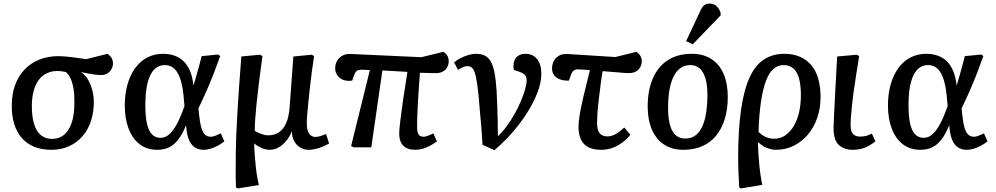

<svg xmlns="http://www.w3.org/2000/svg" viewBox="-20 -824 5574 1074"><path d="M267 14Q213 14 171.5 -3Q130 -20 102 -52Q74 -84 59.5 -130.5Q45 -177 46 -236Q46 -297 64 -347Q82 -397 116 -433.5Q150 -470 198.5 -490Q247 -510 308 -510Q321 -510 338.5 -508.5Q356 -507 376 -505Q396 -503 417.5 -499.5Q439 -496 461 -493L582 -523Q599 -510 605.5 -497.5Q612 -485 612 -471Q612 -453 604 -438Q596 -423 581 -413.5Q566 -404 544 -404Q533 -404 517 -406Q501 -408 480.5 -411.5Q460 -415 436 -420L435 -418Q456 -406 471.5 -380Q487 -354 496 -320.5Q505 -287 505 -249Q504 -193 488 -145Q472 -97 441 -61.5Q410 -26 366 -6Q322 14 267 14ZM272 -47Q311 -47 338.5 -70Q366 -93 381 -137.5Q396 -182 396 -247Q397 -292 391.5 -326Q386 -360 375.5 -383.5Q365 -407 349 -421Q336 -424 324 -425.5Q312 -427 302 -427Q257 -427 225 -404.5Q193 -382 176 -339Q159 -296 158 -235Q158 -172 170.5 -130.5Q183 -89 208.5 -68Q234 -47 272 -47Z M859 14Q802 14 761.5 -17Q721 -48 699.5 -104Q678 -160 678 -234Q678 -297 692.5 -349.5Q707 -402 735 -441.5Q763 -481 803 -502Q843 -523 892 -523Q928 -523 957 -512.5Q986 -502 1007.5 -481Q1029 -460 1043 -426.5Q1057 -393 1062 -347H1063Q1070 -371 1077.5 -397.5Q1085 -424 1093 -452.5Q1101 -481 1108 -510L1199 -519L1212 -511Q1195 -463 1175 -411.5Q1155 -360 1133 -310.5Q1111 -261 1090 -218L1093 -188Q1098 -139 1106 -111Q1114 -83 1127 -71Q1140 -59 1160 -59Q1170 -59 1185.5 -65Q1201 -71 1215 -78L1235 -33Q1217 -19 1197 -8.5Q1177 2 1157 8Q1137 14 1119 14Q1090 14 1068.5 -0.5Q1047 -15 1035.5 -45.5Q1024 -76 1021 -122H1020Q1001 -75 978 -44.5Q955 -14 926 0Q897 14 859 14ZM878 -53Q904 -53 926.5 -72.5Q949 -92 970 -131.5Q991 -171 1012 -231L1009 -263Q1004 -331 991 -374.5Q978 -418 956 -439Q934 -460 903 -460Q876 -460 855 -445.5Q834 -431 820 -401.5Q806 -372 799.5 -330.5Q793 -289 793 -234Q793 -173 802 -132.5Q811 -92 830 -72.5Q849 -53 878 -53Z M1311 230 1300 225Q1299 199 1298.5 172.5Q1298 146 1298.5 111Q1299 76 1299 28Q1299 -5 1301 -54Q1303 -103 1306.5 -169Q1310 -235 1316 -320Q1322 -405 1330 -508L1435 -518L1448 -510Q1436 -425 1428 -358.5Q1420 -292 1415 -242.5Q1410 -193 1407.5 -156.5Q1405 -120 1405 -92Q1419 -83 1441 -75Q1463 -67 1479 -67Q1515 -67 1540.5 -84Q1566 -101 1581 -136Q1596 -171 1600 -223L1621 -508L1724 -518L1737 -510Q1731 -472 1725 -427.5Q1719 -383 1714 -338Q1709 -293 1705 -253Q1701 -213 1698.5 -182Q1696 -151 1696 -134Q1696 -110 1701.5 -93Q1707 -76 1718 -67Q1729 -58 1746 -58Q1757 -58 1773 -63Q1789 -68 1804 -74L1821 -21Q1808 -14 1792.5 -7Q1777 0 1762 4.5Q1747 9 1733 11.5Q1719 14 1707 14Q1680 14 1659 1Q1638 -12 1625.5 -35Q1613 -58 1613 -88H1612Q1599 -57 1579.5 -34Q1560 -11 1537 1.5Q1514 14 1489 14Q1466 14 1442.5 3.5Q1419 -7 1403 -21H1402Q1402 4 1404.5 37.5Q1407 71 1410.5 105Q1414 139 1419 167.5Q1424 196 1428 211Z M2304 14Q2258 14 2235.5 -9.5Q2213 -33 2213 -76Q2213 -97 2218.5 -143Q2224 -189 2234 -259.5Q2244 -330 2259 -422Q2224 -424 2189.5 -426Q2155 -428 2119 -430L2057 0H1958L1944 -7L2049 -432Q2031 -433 2019.5 -433.5Q2008 -434 2001 -434Q1985 -434 1976 -427.5Q1967 -421 1962 -406L1950 -373Q1932 -370 1915 -373Q1898 -376 1885 -385Q1872 -394 1863.5 -408.5Q1855 -423 1855 -441Q1855 -467 1866.5 -485.5Q1878 -504 1898 -514Q1918 -524 1944 -522L2337 -504L2460 -534Q2477 -523 2483.5 -510Q2490 -497 2490 -482Q2490 -462 2481 -447Q2472 -432 2456.5 -423.5Q2441 -415 2422 -415Q2408 -415 2382.5 -415.5Q2357 -416 2329 -417Q2326 -377 2323 -333.5Q2320 -290 2317.5 -248Q2315 -206 2314 -172.5Q2313 -139 2313 -117Q2313 -97 2316.5 -84Q2320 -71 2328.5 -65Q2337 -59 2350 -59Q2359 -59 2375 -65Q2391 -71 2404 -78L2424 -33Q2405 -19 2385 -8.5Q2365 2 2344.5 8Q2324 14 2304 14Z M2746 16 2679 -14Q2677 -47 2675.5 -72Q2674 -97 2671.5 -124Q2669 -151 2665.5 -189.5Q2662 -228 2657 -289Q2650 -357 2642.5 -392.5Q2635 -428 2624 -441Q2613 -454 2595 -454Q2584 -454 2572 -449.5Q2560 -445 2542 -433L2520 -475Q2537 -489 2557.5 -499.5Q2578 -510 2600.5 -516.5Q2623 -523 2642 -523Q2671 -523 2691 -513.5Q2711 -504 2724.5 -481.5Q2738 -459 2746 -418Q2754 -377 2758 -314Q2760 -277 2761.5 -234Q2763 -191 2764 -147Q2765 -103 2765 -62Q2790 -85 2813.5 -117Q2837 -149 2857.5 -185Q2878 -221 2893 -256.5Q2908 -292 2917 -323Q2926 -354 2926 -375Q2926 -393 2917 -403.5Q2908 -414 2887 -422L2854 -433Q2847 -474 2865 -498.5Q2883 -523 2919 -523Q2961 -523 2984.5 -493.5Q3008 -464 3008 -412Q3008 -352 2975 -278.5Q2942 -205 2883.5 -128.5Q2825 -52 2746 16Z M3343 14Q3299 14 3270.5 -1Q3242 -16 3229 -45Q3216 -74 3216 -114Q3216 -141 3223 -183.5Q3230 -226 3244.5 -288Q3259 -350 3280 -432Q3261 -434 3243.5 -434.5Q3226 -435 3212 -436Q3199 -436 3189 -429Q3179 -422 3174 -405L3162 -373Q3136 -372 3114 -379.5Q3092 -387 3080 -402.5Q3068 -418 3068 -441Q3068 -478 3091.5 -501Q3115 -524 3154 -522L3422 -505L3540 -534Q3556 -523 3563 -509.5Q3570 -496 3570 -483Q3570 -453 3550.5 -434Q3531 -415 3499 -415Q3491 -415 3473 -416Q3455 -417 3425.5 -420Q3396 -423 3351 -426Q3348 -408 3345 -390Q3342 -372 3340 -353.5Q3338 -335 3335.5 -316.5Q3333 -298 3331 -280Q3329 -262 3327 -245Q3325 -228 3323.5 -212Q3322 -196 3321.5 -181.5Q3321 -167 3320.5 -155.5Q3320 -144 3320 -135Q3320 -97 3334 -79Q3348 -61 3378 -61Q3400 -61 3423 -73.5Q3446 -86 3472 -111L3506 -70Q3486 -45 3459.5 -25.5Q3433 -6 3403.5 4Q3374 14 3343 14Z M3802 14Q3739 14 3694.5 -15.5Q3650 -45 3626.5 -99.5Q3603 -154 3603 -228Q3603 -318 3631.5 -384.5Q3660 -451 3715 -487Q3770 -523 3850 -523Q3914 -523 3959 -494Q4004 -465 4027.5 -411Q4051 -357 4051 -281Q4051 -214 4034.5 -159.5Q4018 -105 3986.5 -66Q3955 -27 3908.5 -6.5Q3862 14 3802 14ZM3813 -49Q3855 -49 3882.5 -77.5Q3910 -106 3923.5 -160.5Q3937 -215 3937 -294Q3937 -349 3926 -385.5Q3915 -422 3894 -441Q3873 -460 3841 -460Q3812 -460 3789 -445Q3766 -430 3750 -400Q3734 -370 3725.5 -325Q3717 -280 3717 -220Q3717 -164 3727.5 -125.5Q3738 -87 3759.5 -68Q3781 -49 3813 -49ZM3855 -576 3818 -594 3895 -758Q3906 -784 3918 -794Q3930 -804 3949 -804Q3972 -804 3986.5 -791.5Q4001 -779 4011 -753V-738Z M4125 230 4115 225Q4114 196 4112.5 173.5Q4111 151 4110.5 132.5Q4110 114 4109.5 97.5Q4109 81 4109 63Q4109 -97 4125 -208.5Q4141 -320 4172.5 -389.5Q4204 -459 4253 -491Q4302 -523 4367 -523Q4417 -523 4455 -506.5Q4493 -490 4519 -458.5Q4545 -427 4557.5 -382Q4570 -337 4570 -281Q4570 -219 4551.5 -165Q4533 -111 4499 -71Q4465 -31 4419.5 -8.5Q4374 14 4319 14Q4295 14 4267 2Q4239 -10 4221 -29H4220Q4220 -2 4222 29.5Q4224 61 4227 94Q4230 127 4234.5 157Q4239 187 4244 210ZM4311 -48Q4346 -48 4373 -67Q4400 -86 4420 -119Q4440 -152 4450 -196.5Q4460 -241 4460 -292Q4460 -348 4449.5 -385.5Q4439 -423 4417.5 -441.5Q4396 -460 4363 -460Q4331 -460 4306 -438Q4281 -416 4264 -370Q4247 -324 4236.5 -253.5Q4226 -183 4223 -86Q4244 -66 4265 -57Q4286 -48 4311 -48Z M4751 14Q4722 14 4701.5 5.5Q4681 -3 4668 -17.5Q4655 -32 4649 -53.5Q4643 -75 4643 -100Q4643 -106 4643 -113.5Q4643 -121 4643.5 -131Q4644 -141 4644.5 -153.5Q4645 -166 4645.5 -180.5Q4646 -195 4647 -212.5Q4648 -230 4649 -249.5Q4650 -269 4651 -291Q4652 -313 4653.5 -338Q4655 -363 4656.5 -390Q4658 -417 4659.5 -446.5Q4661 -476 4663 -508L4773 -518L4786 -510Q4777 -454 4769 -404Q4761 -354 4755 -311Q4749 -268 4745.5 -232.5Q4742 -197 4740 -170.5Q4738 -144 4738 -125Q4738 -103 4743.5 -88.5Q4749 -74 4761 -67Q4773 -60 4792 -60Q4810 -60 4825 -64Q4840 -68 4857 -77L4877 -33Q4856 -17 4836.5 -6.5Q4817 4 4796 9Q4775 14 4751 14Z M5128 14Q5071 14 5030.5 -17Q4990 -48 4968.5 -104Q4947 -160 4947 -234Q4947 -297 4961.5 -349.5Q4976 -402 5004 -441.5Q5032 -481 5072 -502Q5112 -523 5161 -523Q5197 -523 5226 -512.5Q5255 -502 5276.5 -481Q5298 -460 5312 -426.5Q5326 -393 5331 -347H5332Q5339 -371 5346.5 -397.5Q5354 -424 5362 -452.5Q5370 -481 5377 -510L5468 -519L5481 -511Q5464 -463 5444 -411.5Q5424 -360 5402 -310.5Q5380 -261 5359 -218L5362 -188Q5367 -139 5375 -111Q5383 -83 5396 -71Q5409 -59 5429 -59Q5439 -59 5454.5 -65Q5470 -71 5484 -78L5504 -33Q5486 -19 5466 -8.5Q5446 2 5426 8Q5406 14 5388 14Q5359 14 5337.5 -0.5Q5316 -15 5304.5 -45.5Q5293 -76 5290 -122H5289Q5270 -75 5247 -44.5Q5224 -14 5195 0Q5166 14 5128 14ZM5147 -53Q5173 -53 5195.5 -72.5Q5218 -92 5239 -131.5Q5260 -171 5281 -231L5278 -263Q5273 -331 5260 -374.5Q5247 -418 5225 -439Q5203 -460 5172 -460Q5145 -460 5124 -445.5Q5103 -431 5089 -401.5Q5075 -372 5068.5 -330.5Q5062 -289 5062 -234Q5062 -173 5071 -132.5Q5080 -92 5099 -72.5Q5118 -53 5147 -53Z"/></svg>

Font: Literata Medium
Style: Italic
Weight: 500
Italic angle: -2°
Designer: Latin by Veronika Burian and Jose Scaglione. Greek by Irene Vlachou. Cyrillic by Vera Evstafieva
Foundry: TypeTogether
Version: Version 3.103;gftools[0.9.29]